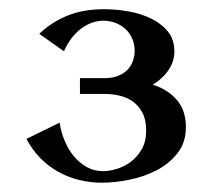

<svg xmlns="http://www.w3.org/2000/svg" viewBox="-20 -559 480 415"><path d="M200.2 -164.1Q175.3 -164.1 151.4 -169.9Q127.4 -175.8 106.2 -187.5Q85 -199.2 67.4 -217Q49.8 -234.9 37.1 -258.8L108.9 -293.9Q111.8 -274.4 119.4 -255.6Q127 -236.8 139.2 -221.9Q151.4 -207 167.5 -198Q183.6 -189 203.1 -189Q214.8 -189 230.7 -193.4Q246.6 -197.8 261 -208Q275.4 -218.3 285.6 -235.1Q295.9 -252 295.9 -276.9Q295.9 -300.3 287.8 -315.4Q279.8 -330.6 267.1 -339.6Q254.4 -348.6 238.3 -352.3Q222.2 -356 206.1 -356H152.8V-390.1H206.1Q222.7 -390.1 235.1 -395Q247.6 -399.9 255.4 -408Q263.2 -416 267.1 -426.8Q271 -437.5 271 -449.2Q271 -463.4 265.9 -475.3Q260.7 -487.3 251.7 -495.8Q242.7 -504.4 230.2 -509.3Q217.8 -514.2 203.1 -514.2Q191.9 -514.2 179.9 -510.3Q168 -506.3 156.5 -498Q145 -489.7 135.3 -477.3Q125.5 -464.8 118.2 -448.2L64.9 -485.8Q90.8 -510.7 125 -524.9Q159.2 -539.1 205.1 -539.1Q230.5 -539.1 257.3 -534.4Q284.2 -529.8 306.4 -519Q328.6 -508.3 342.8 -491Q356.9 -473.6 356.9 -448.2Q356.9 -435.1 352.8 -424.1Q348.6 -413.1 341.8 -404.1Q335 -395 326.7 -387.9Q318.4 -380.9 310.1 -376Q341.8 -366.2 361.8 -343.5Q381.8 -320.8 381.8 -284.2Q381.8 -251 363.8 -228Q345.7 -205.1 318.4 -190.9Q291 -176.8 259.3 -170.4Q227.5 -164.1 200.2 -164.1Z"/></svg>

Font: Uncial Antiqua
Style: Regular
Weight: 400
Version: Version 1.000